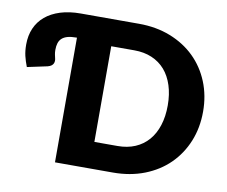

<svg xmlns="http://www.w3.org/2000/svg" viewBox="-79 -827 1095 926"><g transform="rotate(10 468.0 -364.0)"><path d="M529 -130Q577.5 -130 615.5 -146.2Q653.5 -162.5 679.8 -192.8Q706 -223 720 -266.5Q734 -310 734 -364.5Q734 -418.5 720 -462Q706 -505.5 679.8 -535.8Q653.5 -566 615.5 -582.2Q577.5 -598.5 529 -598.5H416V-130ZM529 -728.5Q614 -728.5 683.8 -701Q753.5 -673.5 803 -625Q852.5 -576.5 879.8 -509.8Q907 -443 907 -364.5Q907 -285.5 879.8 -218.8Q852.5 -152 803 -103.2Q753.5 -54.5 683.8 -27.2Q614 0 529 0H246V-610.5H244Q218 -610.5 200.8 -605.8Q183.5 -601 173 -591.5Q162.5 -582 158 -567.8Q153.5 -553.5 153.5 -534.5Q153.5 -521.5 155.8 -511Q158 -500.5 159 -496.5Q161 -489.5 161 -482.5Q161 -475.5 158.2 -469.2Q155.5 -463 149 -458Q142.5 -453 131 -450L32.5 -429Q22 -456 16.2 -480.5Q10.5 -505 10.5 -536Q10.5 -580 26 -615.5Q41.5 -651 71.2 -676Q101 -701 144.5 -714.8Q188 -728.5 244 -728.5Z"/></g></svg>

Font: Lato ExtraBold
Style: Regular
Weight: 800
Designer: Lukasz Dziedzic with Adam Twardoch and Botio Nikoltchev
Foundry: tyPoland Lukasz Dziedzic
Version: Version 2.015; 2015-08-06; http://www.latofonts.com/